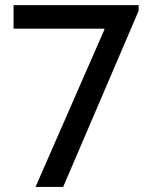

<svg xmlns="http://www.w3.org/2000/svg" viewBox="-20 -740 602 760"><path d="M120.6 0 393.1 -622.6V-626.5H33.7V-719.7H528.8V-697.3L230 0Z"/></svg>

Font: Reddit Mono Medium
Style: Regular
Weight: 500
Monospace: yes
Designer: Stephen Hutchings
Foundry: Reddit
Version: Version 1.014